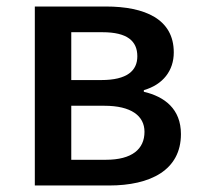

<svg xmlns="http://www.w3.org/2000/svg" viewBox="-20 -570 618 590"><path d="M87 0H315C442 0 536 -47 536 -158C536 -235 486 -273 422 -288V-293C481 -310 514 -353 514 -409C514 -511 426 -550 305 -550H87ZM199 -245H301C383 -245 424 -214 424 -165C424 -112 386 -79 305 -79H199ZM295 -471C371 -471 402 -444 402 -397C402 -353 371 -324 291 -324H199V-471Z"/></svg>

Font: Kinto Sans Med
Style: Regular
Weight: 500
Designer: Authors: Ryoko NISHIZUKA  (kana & ideographs); Paul D. Hunt (Latin, Greek & Cyrillic); Wenlong ZHANG  (bopomofo); Sandol
Foundry: Adobe Systems Incorporated, ookami Inc.
Version: Version 0.001